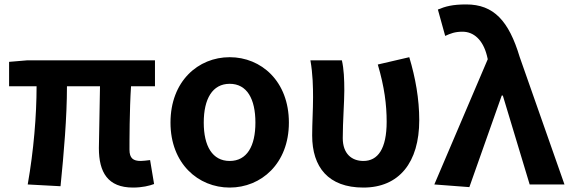

<svg xmlns="http://www.w3.org/2000/svg" viewBox="-20 -832 2571 866"><path d="M580 14C621 14 654 6 675 -2L657 -110C640 -108 625 -106 615 -106C581 -106 564 -118 564 -157C564 -191 564 -337 571 -443H679V-560H104L21 -553V-443H145C145 -312 132 -153 105 0L253 8C268 -141 282 -303 282 -443H431C430 -342 426 -204 426 -164C426 -55 466 14 580 14Z M1016 14C1158 14 1283 -94 1283 -279C1283 -466 1158 -574 1016 -574C874 -574 749 -466 749 -279C749 -94 874 14 1016 14ZM1016 -106C938 -106 899 -173 899 -279C899 -386 938 -454 1016 -454C1094 -454 1132 -386 1132 -279C1132 -173 1094 -106 1016 -106Z M1619 14C1780 14 1871 -99 1871 -290C1871 -385 1854 -481 1826 -574L1684 -541C1714 -440 1724 -359 1724 -283C1724 -160 1684 -106 1619 -106C1567 -106 1526 -138 1526 -209C1526 -282 1533 -373 1533 -423C1533 -475 1531 -521 1522 -560H1380C1391 -499 1392 -437 1392 -393C1392 -335 1388 -278 1388 -221C1388 -78 1461 14 1619 14Z M2097 12 2243 -401H2248L2369 0H2526L2324 -575C2275 -738 2207 -812 2083 -812C2020 -812 1989 -803 1955 -789L1988 -670C2012 -681 2032 -689 2066 -689C2117 -689 2158 -652 2176 -582L2180 -565L1939 0Z"/></svg>

Font: Noto Sans CJK JP Bold
Style: Regular
Weight: 700
Designer: Ryoko NISHIZUKA (kana & ideographs); Paul D. Hunt (Latin, Greek & Cyrillic); Wenlong ZHANG (bopomofo); Sandoll Communica
Foundry: Adobe Systems Incorporated
Version: Version 1.004;PS 1.004;hotconv 1.0.82;makeotf.lib2.5.63406